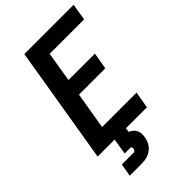

<svg xmlns="http://www.w3.org/2000/svg" viewBox="-279 -828 1135 1135"><g transform="rotate(-45 288.0 -260.5)"><path d="M42 0H454L472 -105H184L223 -337H443L461 -442H240L271 -630H559L576 -735H164ZM96 214H196Q217 214 238 209Q259 204 277.5 190.5Q296 177 306.5 157Q317 137 320 116Q324 97 320.5 78.5Q317 60 304.5 46.5Q292 33 275 27L279 0H184L168 100H215Q221 100 223.5 105.5Q226 111 225 117Q224 123 220 128.5Q216 134 210 134H110Z"/></g></svg>

Font: Iosevka Sparkle Oblique
Style: Bold
Weight: 700
Italic angle: -9°
Designer: Belleve Invis
Foundry: Belleve Invis
Version: Version 4.5.0; ttfautohint (v1.8.3)